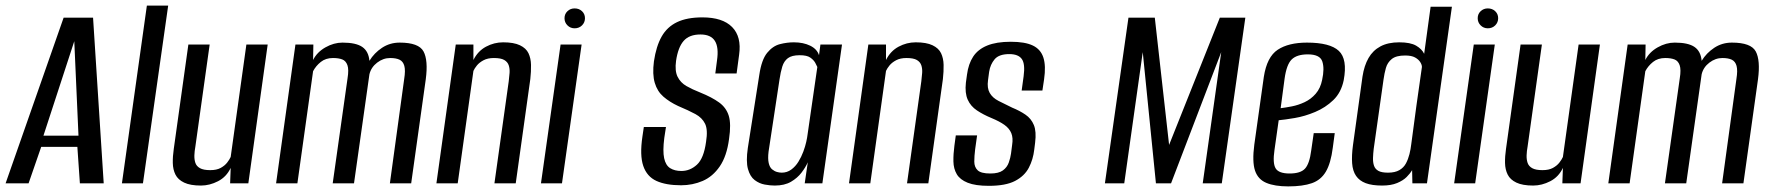

<svg xmlns="http://www.w3.org/2000/svg" viewBox="-45 -654 6315 685"><path d="M-25 0 182 -591H287L325 0H240L231 -130H102L57 0ZM110 -170H235L220 -507Z M390 0 479 -634H555L465 0Z M672 8Q634 8 612 -2.5Q590 -13 581 -31Q572 -49 571.5 -72.5Q571 -96 575 -123L627 -495H703L652 -131Q649 -115 648.5 -100Q648 -85 652 -73Q656 -61 668.5 -54Q681 -47 705 -47Q728 -47 742.5 -55Q757 -63 765.5 -74Q774 -85 778 -94L834 -495H910L841 0H776L778 -55Q763 -23 733 -7.5Q703 8 672 8Z M940 0 1009 -495H1073L1072 -440Q1086 -468 1116 -485Q1146 -502 1177 -502Q1225 -502 1247.5 -486.5Q1270 -471 1273 -437Q1290 -465 1318 -483.5Q1346 -502 1381 -502Q1449 -502 1466 -470.5Q1483 -439 1474 -371L1422 0H1346L1397 -372Q1402 -403 1397.5 -419Q1393 -435 1380.5 -441Q1368 -447 1347 -447Q1322 -447 1300.5 -430.5Q1279 -414 1273 -389L1218 0H1142L1195 -375Q1200 -406 1194.5 -421.5Q1189 -437 1176 -442Q1163 -447 1143 -447Q1117 -447 1099.5 -433Q1082 -419 1072 -400L1016 0Z M1512 0 1581 -495H1644V-440Q1660 -472 1689 -487.5Q1718 -503 1750 -503Q1788 -503 1810 -492.5Q1832 -482 1840.5 -464Q1849 -446 1849.5 -422.5Q1850 -399 1847 -372L1795 0H1719L1770 -364Q1772 -379 1773 -394Q1774 -409 1770 -421Q1766 -433 1754 -440Q1742 -447 1717 -447Q1695 -447 1680 -439Q1665 -431 1656.5 -420.5Q1648 -410 1644 -401L1588 0Z M1885 0 1955 -495H2030L1960 0ZM2005 -553Q1990 -553 1979.5 -563.5Q1969 -574 1969 -589Q1969 -604 1979.5 -614Q1990 -624 2005 -624Q2021 -624 2031.5 -614Q2042 -604 2042 -589Q2042 -574 2031.5 -563.5Q2021 -553 2005 -553Z M2385 7Q2331 7 2297 -8.5Q2263 -24 2250 -62Q2237 -100 2247 -167L2252 -201H2331L2325 -162Q2319 -115 2324.5 -89.5Q2330 -64 2346 -54Q2362 -44 2386 -44Q2417 -44 2441.5 -66.5Q2466 -89 2474 -148Q2481 -191 2470.5 -212.5Q2460 -234 2436 -247Q2412 -260 2374 -276Q2344 -290 2322 -309Q2300 -328 2291 -358.5Q2282 -389 2288 -435Q2296 -489 2315.5 -523.5Q2335 -558 2370.5 -575Q2406 -592 2461 -592Q2533 -592 2567 -557.5Q2601 -523 2592 -459L2583 -392Q2564 -392 2544.5 -392Q2525 -392 2507 -392L2513 -438Q2520 -485 2505.5 -508Q2491 -531 2454 -531Q2414 -531 2394 -508Q2374 -485 2367 -437Q2362 -401 2372.5 -380Q2383 -359 2404 -347Q2425 -335 2453 -324Q2495 -307 2520.5 -288.5Q2546 -270 2555 -241Q2564 -212 2556 -158Q2548 -97 2523 -60.5Q2498 -24 2462 -8.5Q2426 7 2385 7Z M2719 8Q2703 8 2683.5 4.5Q2664 1 2647.5 -11.5Q2631 -24 2623.5 -51Q2616 -78 2623 -126L2664 -387Q2672 -441 2692 -465.5Q2712 -490 2737.5 -496.5Q2763 -503 2787 -503Q2821 -503 2845.5 -491Q2870 -479 2877 -457L2882 -495H2959L2889 0H2826L2837 -75Q2829 -57 2814.5 -38Q2800 -19 2777 -5.5Q2754 8 2719 8ZM2744 -38Q2763 -38 2778 -49Q2793 -60 2803.5 -77Q2814 -94 2821 -113Q2828 -132 2831.5 -148Q2835 -164 2836 -173L2871 -415Q2869 -420 2863.5 -430Q2858 -440 2846 -448.5Q2834 -457 2808 -457Q2780 -457 2766 -446.5Q2752 -436 2746 -416.5Q2740 -397 2736 -370L2697 -113Q2694 -88 2697.5 -72.5Q2701 -57 2709.5 -50Q2718 -43 2727 -40.5Q2736 -38 2744 -38Z M2984 0 3053 -495H3116V-440Q3132 -472 3161 -487.5Q3190 -503 3222 -503Q3260 -503 3282 -492.5Q3304 -482 3312.5 -464Q3321 -446 3321.5 -422.5Q3322 -399 3319 -372L3267 0H3191L3242 -364Q3244 -379 3245 -394Q3246 -409 3242 -421Q3238 -433 3226 -440Q3214 -447 3189 -447Q3167 -447 3152 -439Q3137 -431 3128.5 -420.5Q3120 -410 3116 -401L3060 0Z M3483 9Q3435 9 3407.5 -2Q3380 -13 3368.5 -32.5Q3357 -52 3356.5 -78Q3356 -104 3360 -134L3365 -171H3441L3434 -121Q3431 -97 3431 -77.5Q3431 -58 3443 -46.5Q3455 -35 3488 -35Q3518 -35 3533 -46Q3548 -57 3554 -74Q3560 -91 3562 -106L3566 -137Q3570 -162 3563 -179Q3556 -196 3538.5 -208.5Q3521 -221 3492 -233Q3463 -245 3440.5 -260Q3418 -275 3407.5 -298.5Q3397 -322 3401 -359L3405 -388Q3410 -426 3427 -452Q3444 -478 3477 -491.5Q3510 -505 3561 -505Q3612 -505 3640 -491.5Q3668 -478 3677.5 -448.5Q3687 -419 3680 -371L3674 -331H3600L3607 -382Q3613 -426 3600.5 -443.5Q3588 -461 3556 -461Q3519 -461 3503.5 -442.5Q3488 -424 3484 -398L3480 -368Q3476 -340 3486 -322.5Q3496 -305 3517.5 -294Q3539 -283 3566 -270Q3593 -259 3613.5 -245Q3634 -231 3643.5 -208Q3653 -185 3648 -145L3645 -121Q3641 -85 3625.5 -55.5Q3610 -26 3576.5 -8.5Q3543 9 3483 9Z M3897 0 3981 -591H4075L4126 -137L4307 -591H4398L4314 0H4246L4312 -468L4133 0H4079L4032 -468L3966 0Z M4551 11Q4503 11 4473 -1.5Q4443 -14 4432.5 -45.5Q4422 -77 4430 -138L4464 -380Q4475 -451 4513.5 -476.5Q4552 -502 4618 -502Q4700 -502 4731.5 -472.5Q4763 -443 4749 -368Q4740 -324 4712 -297Q4684 -270 4647 -254.5Q4610 -239 4574.5 -233Q4539 -227 4517 -225L4502 -119Q4495 -72 4506 -53.5Q4517 -35 4556 -35Q4595 -35 4611 -52.5Q4627 -70 4633 -117L4642 -179H4717L4710 -127Q4703 -72 4685.5 -42Q4668 -12 4635.5 -0.5Q4603 11 4551 11ZM4524 -268Q4541 -270 4564 -274.5Q4587 -279 4609.5 -289.5Q4632 -300 4649 -319.5Q4666 -339 4672 -369Q4681 -410 4672.5 -435Q4664 -460 4621 -460Q4582 -460 4563.5 -442Q4545 -424 4538 -373Z M4886 8Q4850 8 4827.5 -0.5Q4805 -9 4793 -26.5Q4781 -44 4779 -71.5Q4777 -99 4782 -136L4816 -381Q4822 -420 4837.5 -447Q4853 -474 4880 -488.5Q4907 -503 4947 -503Q4987 -503 5007.5 -491Q5028 -479 5036 -462L5059 -630H5135L5046 0H4994L4993 -47Q4986 -35 4973.5 -22.5Q4961 -10 4939.5 -1Q4918 8 4886 8ZM4907 -38Q4932 -38 4947.5 -47Q4963 -56 4971 -71Q4979 -86 4983.5 -104Q4988 -122 4990 -140Q4999 -209 5008.5 -278Q5018 -347 5028 -415Q5028 -423 5022 -432.5Q5016 -442 5003.5 -449Q4991 -456 4968 -456Q4936 -456 4920.5 -443.5Q4905 -431 4899.5 -411.5Q4894 -392 4891 -370L4856 -123Q4854 -106 4853.5 -90.5Q4853 -75 4857 -63Q4861 -51 4872.5 -44.5Q4884 -38 4907 -38Z M5143 0 5213 -495H5288L5218 0ZM5263 -553Q5248 -553 5237.5 -563.5Q5227 -574 5227 -589Q5227 -604 5237.5 -614Q5248 -624 5263 -624Q5279 -624 5289.5 -614Q5300 -604 5300 -589Q5300 -574 5289.5 -563.5Q5279 -553 5263 -553Z M5425 8Q5387 8 5365 -2.5Q5343 -13 5334 -31Q5325 -49 5324.5 -72.5Q5324 -96 5328 -123L5380 -495H5456L5405 -131Q5402 -115 5401.5 -100Q5401 -85 5405 -73Q5409 -61 5421.5 -54Q5434 -47 5458 -47Q5481 -47 5495.5 -55Q5510 -63 5518.5 -74Q5527 -85 5531 -94L5587 -495H5663L5594 0H5529L5531 -55Q5516 -23 5486 -7.5Q5456 8 5425 8Z M5693 0 5762 -495H5826L5825 -440Q5839 -468 5869 -485Q5899 -502 5930 -502Q5978 -502 6000.5 -486.5Q6023 -471 6026 -437Q6043 -465 6071 -483.5Q6099 -502 6134 -502Q6202 -502 6219 -470.5Q6236 -439 6227 -371L6175 0H6099L6150 -372Q6155 -403 6150.5 -419Q6146 -435 6133.5 -441Q6121 -447 6100 -447Q6075 -447 6053.5 -430.5Q6032 -414 6026 -389L5971 0H5895L5948 -375Q5953 -406 5947.5 -421.5Q5942 -437 5929 -442Q5916 -447 5896 -447Q5870 -447 5852.5 -433Q5835 -419 5825 -400L5769 0Z"/></svg>

Font: Alumni Sans Medium
Style: Italic
Weight: 500
Italic angle: -8°
Designer: Robert E. Leuschke
Foundry: Robert E. Leuschke
Version: Version 1.016